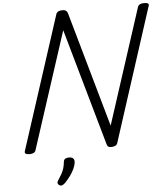

<svg xmlns="http://www.w3.org/2000/svg" viewBox="-81 -1201 1356 1563"><g transform="rotate(-5 596.5 -419.5)"><path d="M119 14Q75 14 84 -14L437 -1103Q442 -1117 455 -1123.5Q468 -1130 489 -1130Q507 -1130 516.5 -1123.5Q526 -1117 531 -1103L798 -160L1104 -1103Q1109 -1117 1122 -1123.5Q1135 -1130 1156 -1130Q1202 -1130 1191 -1103L839 -14Q835 0 821.5 7Q808 14 788 14Q772 14 764 9Q756 4 751 -14L481 -967L171 -14Q167 0 154 7Q141 14 119 14ZM340 287Q328 279 326.5 268.5Q325 258 334 246Q352 219 364 197.5Q376 176 383 153Q390 130 393 100Q395 83 406.5 76Q418 69 437 69Q460 69 471 80Q482 91 480 110Q478 135 465 163.5Q452 192 432 219.5Q412 247 389 271Q376 284 364 289Q352 294 340 287Z"/></g></svg>

Font: Playwrite CU
Style: Regular
Weight: 400
Designer: Veronika Burian, José Scaglione
Foundry: TypeTogether
Version: Version 1.002